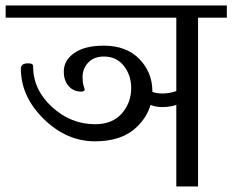

<svg xmlns="http://www.w3.org/2000/svg" viewBox="-33 -670 835 690"><path d="M514.6 -341.8Q514.6 -409.2 468.3 -457.5Q421.9 -505.9 339.8 -505.9Q271.5 -505.9 233.9 -479.5Q196.3 -453.1 196.3 -413.1Q196.3 -379.9 213.9 -360.4Q231.4 -340.8 258.8 -340.8Q271.5 -340.8 271.5 -348.6L267.6 -361.3Q263.7 -373 263.7 -392.6Q263.7 -423.8 284.2 -445.3Q304.7 -466.8 340.8 -466.8Q385.7 -466.8 412.1 -433.1Q438.5 -399.4 438.5 -353.5Q438.5 -300.8 404.8 -262.2Q371.1 -223.6 308.6 -223.6Q221.7 -223.6 153.8 -285.6Q85.9 -347.7 85.9 -432.6Q85.9 -442.4 68.4 -442.4Q42 -442.4 42 -423.8Q42 -323.2 124 -242.7Q206.1 -162.1 308.6 -162.1Q407.2 -162.1 460.9 -215.8Q496.1 -251 507.8 -293Q526.4 -285.2 550.8 -285.2Q577.1 -285.2 600.6 -293V0H678.7V-606.4H782.2V-650.4H-12.7V-606.4H600.6V-342.8Q577.1 -334 550.8 -334Q530.3 -334 514.6 -339.8Q514.6 -340.8 514.6 -341.8Z"/></svg>

Font: Kurale
Style: Regular
Weight: 400
Version: 1.0; ttfautohint (v1.3)